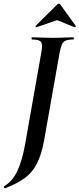

<svg xmlns="http://www.w3.org/2000/svg" viewBox="-52 -827 430 1040"><path d="M-25 193Q-27 194 -30 189Q-33 184 -30 182Q17 154 42.5 98Q68 42 83 -40L172 -544Q180 -587 170 -600Q160 -613 122 -613Q119 -613 119 -619Q119 -625 122 -625Q145 -625 172.5 -623.5Q200 -622 232 -622Q267 -622 295 -623.5Q323 -625 345 -625Q348 -625 348 -619Q348 -613 345 -613Q318 -613 304 -607Q290 -601 283.5 -586Q277 -571 271 -542L187 -67Q173 11 147.5 60Q122 109 80 139Q38 169 -25 193ZM147 -680Q145 -679 141.5 -682Q138 -685 141 -687L257 -802Q261 -807 266.5 -807Q272 -807 275 -802L358 -687Q360 -685 357 -681.5Q354 -678 351 -680L257 -718Z"/></svg>

Font: Cormorant
Style: Bold Italic
Weight: 700
Italic angle: -10°
Designer: Christian Thalmann (Catharsis Fonts)
Foundry: Catharsis Fonts
Version: Version 4.000